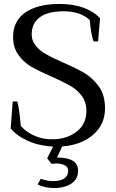

<svg xmlns="http://www.w3.org/2000/svg" viewBox="-20 -730 585 969"><path d="M450 -50C490 -84 510 -129 510 -184C510 -227 500 -263 480 -292C459 -321 435 -344 407 -361C378 -378 341 -396 295 -416C260 -431 232 -445 212 -457C191 -468 174 -482 161 -499C147 -515 140 -534 140 -556C140 -594 154 -623 181 -643C208 -663 249 -673 302 -673C329 -673 354 -669 377 -662C399 -654 418 -643 433 -629C437 -582 443 -546 452 -521C452 -521 475 -521 475 -521C475 -521 485 -638 485 -638C439 -686 370 -710 279 -710C208 -710 151 -696 109 -668C67 -639 46 -598 46 -543C46 -507 55 -477 73 -453C90 -428 112 -409 137 -394C162 -379 196 -363 239 -344C278 -327 310 -311 333 -298C356 -285 376 -268 392 -247C408 -226 416 -200 416 -170C416 -125 399 -90 366 -65C333 -40 292 -27 245 -27C210 -27 179 -33 152 -46C125 -58 102 -74 85 -95C79 -160 73 -201 67 -218C67 -218 44 -218 44 -218C44 -218 34 -82 34 -82C54 -57 83 -36 121 -19C158 -2 201 7 248 10C248 10 218 69 218 69C218 69 240 97 240 97C249 96 258 95 265 95C281 95 295 98 307 104C318 110 324 119 324 132C324 149 317 162 304 171C290 180 272 184 249 184C226 184 205 180 186 172C186 172 170 201 170 201C194 213 222 219 254 219C289 219 318 211 341 196C363 181 374 160 374 132C374 109 365 92 347 81C328 70 302 65 268 65C268 65 294 9 294 9C358 4 410 -15 450 -50Z"/></svg>

Font: BUSH 25 TRIRONG 0515 A
Style: Regular
Weight: 400
Designer: Katatrad Team
Foundry: CadsonDemak